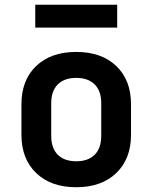

<svg xmlns="http://www.w3.org/2000/svg" viewBox="-20 -777 640 806"><path d="M300 9Q194 9 132 -50.5Q70 -110 70 -211V-339Q70 -441 132 -500Q194 -559 300 -559Q406 -559 468 -500Q530 -441 530 -339V-211Q530 -110 468 -50.5Q406 9 300 9ZM300 -100Q350 -100 377.5 -127.5Q405 -155 405 -207V-343Q405 -395 377.5 -422.5Q350 -450 300 -450Q250 -450 222.5 -422.5Q195 -395 195 -343V-207Q195 -155 222.5 -127.5Q250 -100 300 -100ZM128 -661V-757H472V-661Z"/></svg>

Font: JetBrains Mono NL
Style: Bold
Weight: 700
Monospace: yes
Designer: Philipp Nurullin, Konstantin Bulenkov
Foundry: JetBrains
Version: Version 2.305; ttfautohint (v1.8.4.7-5d5b)